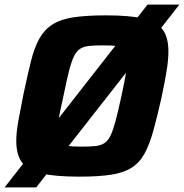

<svg xmlns="http://www.w3.org/2000/svg" viewBox="-27 -763 803 838"><path d="M-7 55 617 -743H756L131 55ZM319 8Q214 8 154 -6Q94 -20 69 -54Q44 -88 44 -148Q44 -185 53 -235Q62 -285 75 -350Q93 -435 108 -495.5Q123 -556 145 -595Q167 -634 202.5 -656.5Q238 -679 294.5 -687.5Q351 -696 435 -696Q540 -696 599 -682Q658 -668 683 -634Q708 -600 708 -539Q708 -501 700 -452Q692 -403 678 -338Q659 -252 642 -191.5Q625 -131 603.5 -92Q582 -53 547.5 -31Q513 -9 458 -0.5Q403 8 319 8ZM329 -123Q365 -123 389 -125.5Q413 -128 429 -138.5Q445 -149 456 -172.5Q467 -196 478 -237.5Q489 -279 503 -344Q516 -403 522.5 -443Q529 -483 529 -507Q529 -535 518.5 -547Q508 -559 484.5 -562Q461 -565 423 -565Q386 -565 362 -562.5Q338 -560 322 -549.5Q306 -539 295 -515.5Q284 -492 273.5 -450.5Q263 -409 250 -344Q241 -304 234.5 -272.5Q228 -241 225 -218.5Q222 -196 222 -180Q222 -153 232.5 -141Q243 -129 266.5 -126Q290 -123 329 -123Z"/></svg>

Font: Saira Thin
Style: Bold Italic
Weight: 700
Italic angle: -12°
Version: Version 1.101